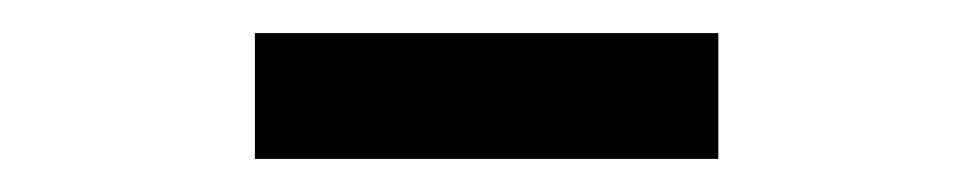

<svg xmlns="http://www.w3.org/2000/svg" viewBox="-20 -692 589 116"><path d="M134 -596V-672H414V-596Z"/></svg>

Font: Giro Semibold
Style: Regular
Weight: 600
Designer: Paul D. Hunt
Foundry: Adobe Systems Incorporated
Version: Version 1.000;PS 1.0;hotconv 1.0.88;makeotf.lib2.5.647800